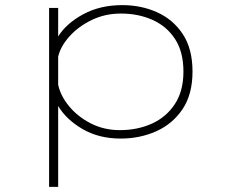

<svg xmlns="http://www.w3.org/2000/svg" viewBox="-20 -531 915 751"><path d="M172 200V-500H207.5V-388.5Q240 -440 306 -475.5Q372 -511 458.5 -511Q532 -511 594.5 -483Q657 -455 695 -397.5Q733 -340 733 -251Q733 -162 694 -104Q655 -46 591 -17.5Q527 11 452 11Q367 11 303 -26.2Q239 -63.5 207.5 -116.5V200ZM453 -478Q391 -478 338.8 -452.8Q286.5 -427.5 251.8 -388.8Q217 -350 207.5 -309.5V-200Q216.5 -156.5 250.2 -115.5Q284 -74.5 335.5 -48.2Q387 -22 448.5 -22Q518 -22 574.2 -47.5Q630.5 -73 664 -124Q697.5 -175 697.5 -251Q697.5 -328 664.8 -378.2Q632 -428.5 576.5 -453.2Q521 -478 453 -478Z"/></svg>

Font: Trispace SemiExpanded Thin
Style: Regular
Weight: 100
Width: 6
Designer: Tyler Finck
Foundry: Etcetera Type Company
Version: Version 1.210; ttfautohint (v1.8.3)